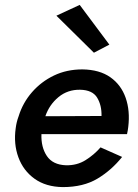

<svg xmlns="http://www.w3.org/2000/svg" viewBox="-20 -753 562 783"><path d="M210 -689 305 -733 426 -571 363 -538ZM478 -113Q435 -59 377.5 -24.5Q320 10 236 10Q167 9 121 -24Q75 -57 55 -111.5Q35 -166 44 -230Q47 -255 56 -279Q73 -334 110.5 -377Q148 -420 200 -445Q252 -470 316 -470Q386 -469 430 -438Q474 -407 492.5 -354Q511 -301 503 -235Q502 -229 501 -221Q500 -213 498 -206H149Q147 -153 171 -117Q195 -81 249 -79Q294 -78 329 -100Q364 -122 390 -152ZM307 -387Q256 -388 218.5 -357Q181 -326 165 -279L394 -280Q395 -324 376 -355Q357 -386 307 -387Z"/></svg>

Font: Jost* Medium
Style: Italic
Weight: 500
Italic angle: -10°
Version: Version 3.7